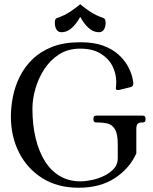

<svg xmlns="http://www.w3.org/2000/svg" viewBox="-20 -869 719 900"><path d="M132 -360Q132 -284 147 -221.5Q162 -159 190.5 -113.5Q219 -68 261 -43.5Q303 -19 357 -19Q382 -19 412 -25.5Q442 -32 469.5 -45.5Q497 -59 514.5 -79Q532 -99 532 -126V-193Q532 -243 518 -264.5Q504 -286 482.5 -290.5Q461 -295 438 -295H431Q418 -295 418 -308V-314Q418 -327 431 -327H649Q662 -327 662 -314V-308Q662 -295 649 -295H642Q619 -295 619 -266V-150Q588 -80 519 -34.5Q450 11 349 11Q250 11 179 -33.5Q108 -78 69.5 -153.5Q31 -229 31 -323Q31 -367 40.5 -415.5Q50 -464 72.5 -509.5Q95 -555 132.5 -591.5Q170 -628 225 -649.5Q280 -671 356 -671Q420 -671 463.5 -655Q507 -639 535 -613.5Q563 -588 578 -561Q593 -534 599 -511Q605 -488 605 -477Q605 -463 590 -460L549 -450Q545 -449 541.5 -448Q538 -447 534 -447Q530 -447 526.5 -448Q523 -449 523 -455Q523 -460 524 -466.5Q525 -473 525 -484Q525 -525 506.5 -560.5Q488 -596 450.5 -618.5Q413 -641 356 -641Q298 -641 256 -613.5Q214 -586 186.5 -543Q159 -500 145.5 -451.5Q132 -403 132 -360ZM356 -790Q347 -773 334 -756.5Q321 -740 304.5 -729Q288 -718 268 -718Q252 -718 244.5 -731Q237 -744 237 -761Q237 -769 238.5 -775Q240 -781 246 -784Q266 -791 281.5 -798.5Q297 -806 314 -817.5Q331 -829 356 -849Q381 -829 398 -817.5Q415 -806 430.5 -798.5Q446 -791 466 -784Q472 -781 473.5 -775Q475 -769 475 -761Q475 -744 467.5 -731Q460 -718 444 -718Q424 -718 407.5 -729Q391 -740 378 -756.5Q365 -773 356 -790Z"/></svg>

Font: Young Serif Light
Style: Regular
Weight: 300
Designer: Bastien Sozeau
Foundry: NBR — Bastien Sozeau
Version: Version 5.001